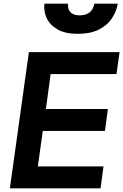

<svg xmlns="http://www.w3.org/2000/svg" viewBox="-20 -1030 674 1050"><path d="M34 0 138 -745H634L617 -625H257L231 -434H570L554 -314H214L187 -120H546L530 0ZM405 -845Q337 -845 295 -869Q253 -893 235.5 -930.5Q218 -968 223 -1010H352Q349 -980 365.5 -963Q382 -946 415 -946Q484 -946 496 -1010H624Q617 -967 591.5 -929Q566 -891 520 -868Q474 -845 405 -845Z"/></svg>

Font: Plus Jakarta Sans
Style: Bold Italic
Weight: 700
Italic angle: -8°
Designer: Gumpita Rahayu
Foundry: Tokotype
Version: Version 2.071; ttfautohint (v1.8.4.7-5d5b);gftools[0.9.29]